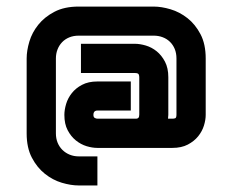

<svg xmlns="http://www.w3.org/2000/svg" viewBox="-20 -566 701 587"><path d="M608.9 -214.8Q608.9 -199.7 603.5 -182.1Q598.1 -164.6 585.9 -149.4Q573.7 -134.3 554.2 -124Q534.7 -113.8 506.8 -113.8H277.8Q262.2 -113.8 244.6 -119.1Q227.1 -124.5 211.9 -136.7Q196.8 -148.9 186.8 -168Q176.8 -187 176.8 -214.8Q176.8 -230 182.1 -248Q187.5 -266.1 199.5 -281.2Q211.4 -296.4 230.7 -306.6Q250 -316.9 277.8 -316.9H379.9V-228H277.8Q276.4 -228 274.4 -227.8Q272.5 -227.5 270.5 -226.3Q268.6 -225.1 267.1 -222.4Q265.6 -219.7 265.6 -214.8Q265.6 -208 269.5 -205.6Q273.4 -203.1 278.8 -203.1H396.5Q400.4 -203.1 403.1 -205.8Q405.8 -208.5 405.8 -215.8V-330.1Q405.8 -334.5 404.1 -338.6Q402.3 -342.8 391.6 -342.8H227.5V-432.1H392.6Q407.7 -432.1 425.8 -426.8Q443.8 -421.4 459 -409.2Q474.1 -397 484.4 -377.4Q494.6 -357.9 494.6 -330.1V-214.8Q494.6 -211.9 494.1 -209Q493.7 -206.1 493.7 -203.1H506.8Q512.2 -203.1 515.9 -204.6Q519.5 -206.1 519.5 -215.8V-387.2Q519.5 -403.3 514.2 -416.3Q508.8 -429.2 499.5 -438.2Q490.2 -447.3 477.5 -452.1Q464.8 -457 449.7 -457H220.7Q204.6 -457 191.7 -451.7Q178.7 -446.3 169.7 -436.8Q160.6 -427.2 155.8 -414.6Q150.9 -401.9 150.9 -387.2V-158.2Q150.9 -142.6 156.2 -129.6Q161.6 -116.7 171.1 -107.4Q180.7 -98.1 193.4 -93Q206.1 -87.9 220.7 -87.9H277.8V1H220.7Q196.8 1 168.9 -7.3Q141.1 -15.6 117.2 -34.7Q93.3 -53.7 77.4 -84Q61.5 -114.3 61.5 -158.2V-387.2Q61.5 -411.1 69.8 -439Q78.1 -466.8 97.2 -490.5Q116.2 -514.2 146.5 -530Q176.8 -545.9 220.7 -545.9H449.7Q473.6 -545.9 501.5 -537.6Q529.3 -529.3 553.2 -510.5Q577.1 -491.7 593 -461.4Q608.9 -431.2 608.9 -387.2Z"/></svg>

Font: Audiowide
Style: Regular
Weight: 400
Designer: Astigmatic (AOETI)
Foundry: Astigmatic (AOETI)
Version: Version 1.002